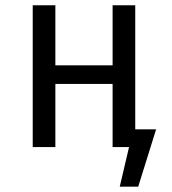

<svg xmlns="http://www.w3.org/2000/svg" viewBox="-20 -560 655 731"><path d="M494.9 -540V-67.7H574.4L506.2 150.8H435.9L471.3 0H408.7V-240.5H190.8V0H104.6V-540H190.8V-311.3H408.7V-540Z"/></svg>

Font: Fira Code Fixed
Style: Regular
Weight: 400
Monospace: yes
Designer: Carrois Corporate, Edenspiekermann AG, Nikita Prokopov
Foundry: Carrois Corporate, Edenspiekermann AG, Nikita Prokopov
Version: Version 5.002